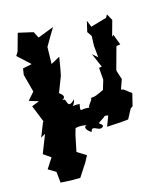

<svg xmlns="http://www.w3.org/2000/svg" viewBox="-117 -648 849 976"><g transform="rotate(-15 307.5 -159.5)"><path d="M404 -33 383 22 455 18 496 14 523 -37 535 -45 551 -110 513 -139 500 -142 518 -193 503 -239V-245L535 -362L556 -365L535 -421L526 -413L549 -496L530 -530L521 -514L437 -490L423 -525L410 -469L427 -444L425 -393L431 -331L404 -354L436 -280L421 -278L426 -214L411 -164C355 -137 361 -144 330 -139C371 -149 294 -90 330 -93C276 -107 268 -72 278 -126C216 -131 244 -102 257 -157C213 -111 221 -164 208 -168C176 -167 241 -171 191 -206L223 -289L230 -324L240 -385L193 -359L195 -448C213 -479 230 -509 249 -539L164 -506L147 -539L68 -557L42 -464L30 -445L95 -385L47 -375L42 -342L67 -248L32 -208L82 -193L42 -177L80 -83L76 -89L45 -11L69 -25L31 72L70 99L35 153L75 177L81 235L134 238H184L230 167L247 135L174 90L198 112L217 20L234 -39C219 11 210 -27 285 -13C273 -11 264 3 300 28C310 -16 342 45 365 12C355 -11 327 4 379 -28C390 -48 426 -9 387 -57Z"/></g></svg>

Font: Asimov Aggro
Style: Medium
Weight: 500
Designer: Google
Version: Version 2.000980; 2014